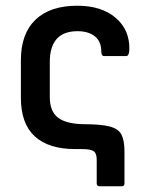

<svg xmlns="http://www.w3.org/2000/svg" viewBox="-20 -521 520 671"><path d="M328 130Q318 130 318 120V37Q318 15 307.5 7.5Q297 0 267 0H243Q150 0 101.5 -44.5Q53 -89 53 -179V-311Q53 -403 104 -452Q155 -501 250 -501Q335 -501 384.5 -458.5Q434 -416 432 -347Q431 -325 421 -325H344Q334 -325 334 -341Q334 -376 311.5 -394Q289 -412 251 -412Q154 -412 154 -304V-182Q154 -132 182.5 -110Q211 -88 272 -87Q332 -87 363 -79Q394 -71 404.5 -50.5Q415 -30 415 8V120Q415 130 405 130Z"/></svg>

Font: Sofia Sans Extra Cond
Style: Bold
Weight: 700
Width: 1
Designer: Botio Nikoltchev, Ani Petrova
Foundry: lettersoup
Version: Version 4.100; ttfautohint (v1.8.3)